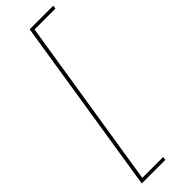

<svg xmlns="http://www.w3.org/2000/svg" viewBox="-314 -750 969 969"><g transform="rotate(-45 170.5 -265.0)"><path d="M44 192H193L190 210H22L172 -740H341L338 -722H189Z"/></g></svg>

Font: Georama ExtraCondensed Thin Thin
Style: Italic
Weight: 250
Italic angle: -9°
Version: Version 1.001